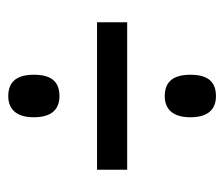

<svg xmlns="http://www.w3.org/2000/svg" viewBox="-59 -590 543 465"><g transform="rotate(90 212.5 -357.5)"><path d="M213 -485C241 -485 264 -501 264 -547C264 -594 241 -609 213 -609C182 -609 161 -594 161 -547C161 -501 182 -485 213 -485ZM34 -321H391V-394H34ZM213 -106C241 -106 264 -122 264 -168C264 -215 241 -230 213 -230C182 -230 161 -215 161 -168C161 -122 182 -106 213 -106Z"/></g></svg>

Font: Noto Serif Georgian ExtraCondensed Black
Style: Regular
Weight: 900
Width: 2
Designer: Monotype Design Team, Akaki Razmadze
Foundry: Google LLC
Version: Version 2.003